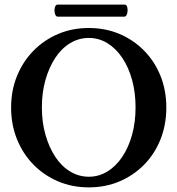

<svg xmlns="http://www.w3.org/2000/svg" viewBox="-20 -797 767 830"><path d="M364 13Q292 13 231 -13Q170 -39 124.5 -85.5Q79 -132 53.5 -195Q28 -258 28 -332Q28 -406 53.5 -468.5Q79 -531 124.5 -577.5Q170 -624 231 -650Q292 -676 364 -676Q436 -676 497 -650Q558 -624 603.5 -577.5Q649 -531 674 -468.5Q699 -406 699 -332Q699 -258 674 -195Q649 -132 603.5 -85.5Q558 -39 497 -13Q436 13 364 13ZM364 -33Q407 -33 444 -55.5Q481 -78 508.5 -119Q536 -160 551 -214.5Q566 -269 566 -333Q566 -397 551 -451.5Q536 -506 508.5 -547Q481 -588 444 -610.5Q407 -633 364 -633Q321 -633 283.5 -610.5Q246 -588 219 -547Q192 -506 176.5 -451.5Q161 -397 161 -333Q161 -269 176.5 -214.5Q192 -160 219 -119Q246 -78 283.5 -55.5Q321 -33 364 -33ZM229 -725Q221 -725 217.5 -738Q214 -751 217 -764Q220 -777 229 -777H519Q528 -777 530.5 -764Q533 -751 529.5 -738Q526 -725 517 -725Z"/></svg>

Font: Junicode VF
Style: Regular
Weight: 400
Designer: Peter S. Baker
Version: Version 2.213